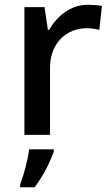

<svg xmlns="http://www.w3.org/2000/svg" viewBox="-20 -569 467 810"><path d="M351 -549C277 -549 221 -501 187 -443H182L168 -539H83V0H191V-283C191 -390 264 -450 345 -450C362 -450 384 -447 399 -443L410 -544C394 -547 369 -549 351 -549ZM207 70V61H103C98 104 79 174 65 209V221H126C162 175 194 109 207 70Z"/></svg>

Font: Noto Sans Balinese Medium
Style: Regular
Weight: 500
Designer: Aditya Bayu, David Williams
Foundry: David Williams
Version: Version 2.005